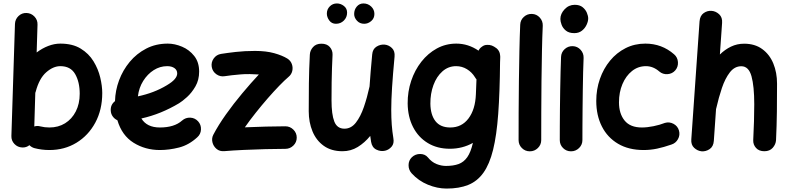

<svg xmlns="http://www.w3.org/2000/svg" viewBox="-20 -804 4529 1102"><path d="M132.3 -729.5Q159.2 -728.5 177.7 -709Q196.3 -689.5 195.3 -662.6L190.4 -502.9Q222.2 -526.9 257.1 -540.3Q292 -553.7 326.2 -553.7Q396.5 -553.7 443.1 -525.1Q489.7 -496.6 516.8 -452.1Q543.9 -407.7 555.4 -358.9Q566.9 -310.1 566.9 -270Q566.9 -174.3 527.1 -100.3Q487.3 -26.4 418.7 15.4Q350.1 57.1 263.7 57.1Q219.2 57.1 178.2 46.4Q161.6 42 148.9 29.3Q130.9 43.5 107.9 42.5Q81.1 41.5 62.7 22.2Q44.4 2.9 45.4 -23.9L65.9 -666.5Q66.9 -693.4 86.2 -711.9Q105.5 -730.5 132.3 -729.5ZM211.4 -78.6Q236.3 -72.3 263.7 -72.3Q314.5 -72.3 353.5 -96.4Q392.6 -120.6 415 -164.3Q437.5 -208 437.5 -266.1Q437.5 -333 411.4 -378.7Q385.3 -424.3 326.2 -424.3Q285.6 -424.3 245.4 -389.2Q205.1 -354 185.1 -278.3Q184.1 -274.4 182.6 -271L176.8 -78.1Q194.3 -83.5 211.4 -78.6Z M1112.3 -16.1Q1064 28.3 1007.6 42.7Q951.2 57.1 897.5 57.1Q814 57.1 746.8 15.4Q679.7 -26.4 653.8 -113.8Q637.7 -121.1 627.2 -135.5Q616.7 -149.9 615.7 -168.5Q613.3 -202.6 640.1 -223.6Q641.6 -284.2 663.3 -342.8Q685.1 -401.4 724.6 -449Q764.2 -496.6 819.3 -525.1Q874.5 -553.7 942.9 -553.7Q982.9 -553.7 1024.7 -536.1Q1066.4 -518.6 1094.7 -482.9Q1123 -447.3 1123 -393.1Q1123 -345.2 1101.8 -308.3Q1080.6 -271.5 1053.2 -246.8Q1025.9 -222.2 1007.8 -211.4Q956.5 -180.7 902.6 -158.7Q848.6 -136.7 791.5 -124Q822.8 -72.3 897.5 -72.3Q981 -72.3 1025.4 -112.3Q1045.4 -129.9 1072.3 -128.7Q1099.1 -127.4 1117.2 -107.4Q1134.8 -87.9 1133.5 -60.8Q1132.3 -33.7 1112.3 -16.1ZM939.5 -424.3Q898.4 -424.3 862.5 -401.6Q826.7 -378.9 802 -339.6Q777.3 -300.3 771.5 -251Q864.3 -270.5 936.5 -314Q968.8 -333 982.9 -349.9Q997.1 -366.7 997.1 -382.3Q997.1 -401.9 981.2 -413.1Q965.3 -424.3 939.5 -424.3Z M1195.3 -419.9Q1190.9 -446.3 1206.5 -468.3Q1222.2 -490.2 1248.5 -494.6Q1281.7 -500 1333 -505.9Q1384.3 -511.7 1443.8 -511.7Q1507.3 -511.7 1553.7 -498.8Q1600.1 -485.8 1629.4 -467.8Q1647.9 -456.1 1655 -436.5Q1662.1 -417 1657.5 -396.7Q1652.8 -376.5 1636.2 -362.8Q1613.8 -343.8 1582.8 -311.8Q1551.8 -279.8 1516.8 -239.7Q1481.9 -199.7 1447.8 -156.7Q1413.6 -113.8 1385.3 -73.2Q1443.4 -75.7 1506.1 -77.4Q1568.8 -79.1 1617.7 -79.1Q1644.5 -79.1 1663.8 -60.1Q1683.1 -41 1683.1 -14.2Q1683.1 12.7 1663.8 31.5Q1644.5 50.3 1617.7 50.3Q1567.9 50.3 1503.4 52Q1439 53.7 1376.2 56.6Q1313.5 59.6 1268.1 63.5Q1240.7 65.9 1222.7 50.5Q1204.6 35.2 1199.2 12.2Q1193.8 -10.7 1204.6 -31.2Q1232.9 -85.4 1276.6 -147Q1320.3 -208.5 1370.4 -268.3Q1420.4 -328.1 1465.8 -376.5Q1440.9 -377.9 1414.3 -378.7Q1387.7 -379.4 1360.8 -377Q1333.5 -375 1310.3 -372.1Q1287.1 -369.1 1270 -366.7Q1243.7 -362.3 1221.7 -377.9Q1199.7 -393.6 1195.3 -419.9Z M2244.6 -479Q2234.9 -374.5 2230.2 -301.5Q2225.6 -228.5 2225.6 -173.3Q2225.6 -127 2228.5 -88.1Q2231.4 -49.3 2237.8 -10.3Q2243.2 19.5 2227.8 37.6Q2212.4 55.7 2190.4 61Q2165 66.9 2140.1 54.7Q2115.2 42.5 2109.9 9.8Q2106.9 -7.3 2105 -23.9Q2073.2 15.1 2033.4 39.6Q1993.7 64 1945.8 64Q1881.8 64 1838.6 33.2Q1795.4 2.4 1773.7 -49.8Q1752 -102.1 1752 -165.5Q1752 -243.7 1752.9 -325.4Q1753.9 -407.2 1758.3 -489.7Q1759.3 -514.2 1776.6 -533.7Q1793.9 -553.2 1824.7 -553.2Q1856.4 -553.2 1873 -534.2Q1889.6 -515.1 1888.7 -489.7Q1886.7 -451.2 1885.5 -413.6Q1884.3 -376 1883.5 -331.8Q1882.8 -287.6 1882.8 -228.5Q1882.8 -147 1898.9 -106.2Q1915 -65.4 1957 -65.4Q1995.6 -65.4 2022.7 -100.3Q2049.8 -135.3 2068.6 -190.2Q2087.4 -245.1 2100.6 -305.7L2101.1 -308.1Q2103.5 -347.2 2107.4 -392.6Q2111.3 -438 2116.2 -491.2Q2118.7 -522.5 2141.1 -536.4Q2163.6 -550.3 2188.5 -547.9Q2211.9 -545.4 2229.7 -528.1Q2247.6 -510.7 2244.6 -479ZM2128.9 -724.1Q2128.9 -698.7 2110.6 -683.1Q2092.3 -667.5 2070.3 -667.5Q2044.9 -667.5 2028.8 -685.1Q2012.7 -702.6 2012.7 -723.6Q2012.7 -748.5 2027.8 -766.4Q2043 -784.2 2065.9 -784.2Q2091.8 -784.2 2110.4 -766.6Q2128.9 -749 2128.9 -724.1ZM1972.2 -731.4Q1972.2 -704.6 1953.6 -686Q1935.1 -667.5 1908.2 -667.5Q1883.8 -667.5 1869.9 -686.5Q1856 -705.6 1856 -726.1Q1856 -750.5 1872.8 -767.3Q1889.6 -784.2 1913.6 -784.2Q1935.1 -784.2 1953.6 -770Q1972.2 -755.9 1972.2 -731.4Z M2851.1 -472.7 2850.1 -445.8Q2848.6 -274.4 2839.6 -150.9Q2830.6 -27.3 2810.1 55.7Q2789.6 138.7 2754.6 187.5Q2719.7 236.3 2667.7 257.3Q2615.7 278.3 2543 278.3Q2490.2 278.3 2436 256.1Q2381.8 233.9 2342.8 190.9Q2324.7 170.9 2325 143.8Q2325.2 116.7 2343.8 98.6Q2363.8 79.6 2391.8 79.8Q2419.9 80.1 2436 99.6Q2458 126.5 2485.6 137.5Q2513.2 148.4 2539.6 148.4Q2582 148.4 2612.1 137.5Q2642.1 126.5 2662.1 97.9Q2682.1 69.3 2694.3 16.1Q2634.3 49.8 2562 49.8Q2489.3 49.8 2435.1 16.8Q2380.9 -16.1 2350.8 -74.7Q2320.8 -133.3 2319.8 -210Q2319.3 -278.3 2340.1 -340.1Q2360.8 -401.9 2398.7 -450Q2436.5 -498 2487.5 -525.9Q2538.6 -553.7 2599.1 -553.7Q2667.5 -553.7 2726.6 -513.2Q2732.9 -526.9 2745.1 -535.2Q2759.3 -546.9 2776.9 -546.4Q2783.2 -546.9 2789.6 -545.9Q2803.2 -543.9 2815.4 -536.6Q2847.2 -519.5 2850.1 -488.8Q2851.6 -481 2851.1 -472.7ZM2564.5 -72.3Q2629.9 -72.3 2668.9 -124Q2708 -175.8 2711.4 -262.7L2714.8 -348.6Q2709.5 -354.5 2706.1 -360.8Q2688.5 -389.6 2659.9 -407Q2631.3 -424.3 2598.1 -424.3Q2553.2 -424.3 2519.5 -394.5Q2485.8 -364.7 2467.8 -315.7Q2449.7 -266.6 2450.2 -208.5Q2451.2 -144.5 2479.5 -108.4Q2507.8 -72.3 2564.5 -72.3Z M3033.2 -724.1Q3060.1 -723.1 3078.1 -703.1Q3096.2 -683.1 3095.2 -656.2Q3092.3 -594.7 3090.6 -512Q3088.9 -429.2 3087.9 -338.4Q3086.9 -247.6 3086.7 -159.7Q3086.4 -71.8 3086.4 0Q3086.4 26.9 3067.1 45.7Q3047.9 64.5 3021 64.5Q2994.1 64.5 2975.3 45.7Q2956.5 26.9 2956.5 0Q2956.5 -72.3 2956.8 -160.2Q2957 -248 2958.3 -339.4Q2959.5 -430.7 2961.2 -514.4Q2962.9 -598.1 2965.8 -662.1Q2966.8 -689 2986.6 -707Q3006.3 -725.1 3033.2 -724.1Z M3196.3 -694.8Q3196.3 -725.1 3220.5 -750.7Q3244.6 -776.4 3278.8 -776.4Q3307.1 -776.4 3324 -762.7Q3340.8 -749 3348.4 -730.7Q3356 -712.4 3356 -698.2Q3356 -681.6 3346.9 -661.9Q3337.9 -642.1 3320.1 -627.9Q3302.2 -613.8 3276.4 -613.8Q3245.6 -613.8 3228 -628.2Q3210.4 -642.6 3203.4 -661.6Q3196.3 -680.7 3196.3 -694.8ZM3267.6 -539.1Q3294.4 -538.1 3312.5 -518.1Q3330.6 -498 3329.6 -471.2Q3328.1 -437.5 3326.9 -389.4Q3325.7 -341.3 3325 -286.6Q3324.2 -231.9 3323.7 -177.7Q3323.2 -123.5 3323 -77.1Q3322.8 -30.8 3322.8 0Q3322.8 26.9 3303.5 45.7Q3284.2 64.5 3257.3 64.5Q3230.5 64.5 3211.7 45.7Q3192.9 26.9 3192.9 0Q3192.9 -31.2 3193.1 -77.6Q3193.4 -124 3193.8 -178.5Q3194.3 -232.9 3195.3 -288.1Q3196.3 -343.3 3197.5 -392.6Q3198.7 -441.9 3200.2 -477.1Q3201.2 -503.9 3220.9 -522Q3240.7 -540 3267.6 -539.1Z M3856 -400.4Q3838.9 -380.4 3811.5 -378.4Q3784.2 -376.5 3764.2 -393.6Q3729 -424.3 3687.5 -424.3Q3642.1 -424.3 3607.2 -396.2Q3572.3 -368.2 3552.5 -321.3Q3532.7 -274.4 3532.7 -216.8Q3532.7 -151.9 3564.9 -112.1Q3597.2 -72.3 3664.1 -72.3Q3694.3 -72.3 3730.5 -79.6Q3766.6 -86.9 3796.4 -98.6Q3821.8 -106 3845.7 -93.3Q3869.6 -80.6 3877 -54.7Q3884.3 -28.8 3871.3 -5.4Q3858.4 18.1 3833 25.9Q3789.6 41 3751.5 49.1Q3713.4 57.1 3674.3 57.1Q3588.4 57.1 3527.6 21.2Q3466.8 -14.6 3434.6 -78.1Q3402.3 -141.6 3402.3 -224.6Q3402.3 -291.5 3423.1 -350.8Q3443.8 -410.2 3481.4 -455.8Q3519 -501.5 3570.6 -527.6Q3622.1 -553.7 3684.1 -553.7Q3778.8 -553.7 3849.1 -492.2Q3869.1 -475.1 3871.1 -447.8Q3873 -420.4 3856 -400.4Z M4006.8 64.5Q3982.9 62 3964.1 44.4Q3945.3 26.9 3947.8 -4.4L3995.1 -681.2Q3997.6 -713.9 4018.8 -728.8Q4040 -743.7 4064.5 -741.7Q4088.9 -739.7 4107.9 -721.9Q4127 -704.1 4124.5 -672.4L4111.8 -491.2Q4140.6 -519.5 4175.5 -536.4Q4210.4 -553.2 4251 -553.2Q4312.5 -553.2 4354.7 -522.5Q4397 -491.7 4418.5 -439.7Q4439.9 -387.7 4439.9 -323.7Q4439.9 -245.6 4439 -163.6Q4438 -81.5 4434.1 0.5Q4432.6 24.4 4415.3 44.2Q4397.9 64 4367.2 64Q4335.9 64 4319.1 44.9Q4302.2 25.9 4303.2 0.5Q4306.2 -57.6 4307.6 -108.2Q4309.1 -158.7 4309.1 -205.6Q4309.1 -309.1 4293.2 -366.5Q4277.3 -423.8 4234.9 -423.8Q4196.3 -423.8 4169.2 -388.9Q4142.1 -354 4123.5 -299.1Q4105 -244.1 4091.3 -183.6Q4090.8 -180.7 4089.8 -178.2L4077.1 4.4Q4074.7 37.1 4053 51.8Q4031.2 66.4 4006.8 64.5Z"/></svg>

Font: Mikhak-DS2-FD Bold
Style: Regular
Weight: 700
Designer: Amin Abedi
Version: Version 3.4